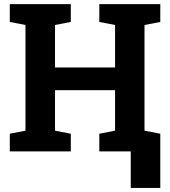

<svg xmlns="http://www.w3.org/2000/svg" viewBox="-20 -731 821 927"><path d="M27.3 0V-85.4L103 -100.1V-610.4L27.3 -625V-710.9H321.8V-625L245.6 -610.4V-405.3H535.6V-610.4L459.5 -625V-710.9H535.6H677.7H753.9V-625L677.7 -610.4V-100.1L753.9 -85.4V0H459.5V-85.4L535.6 -100.1V-295.4H245.6V-100.1L321.8 -85.4V0ZM611.3 176.3V-79.1H753.9V176.3Z"/></svg>

Font: Roboto Slab LO
Style: Bold
Weight: 700
Designer: Google
Version: Version 2.000